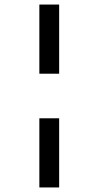

<svg xmlns="http://www.w3.org/2000/svg" viewBox="-20 -772 433 844"><path d="M240 -752V-448H153V-752ZM240 -252V52H153V-252Z"/></svg>

Font: Pathway Extreme 12pt SemiBold
Style: Regular
Weight: 600
Version: Version 1.001;gftools[0.9.26]